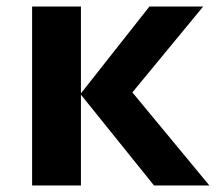

<svg xmlns="http://www.w3.org/2000/svg" viewBox="-20 -566 659 586"><path d="M436 -546H600L384 -284L619 0H450L227 -277V0H78V-546H227V-281Z"/></svg>

Font: Noto Sans
Style: Bold
Weight: 700
Designer: Monotype Design Team
Foundry: Monotype Imaging Inc.
Version: Version 2.000;GOOG;noto-source:20170915:90ef993387c0; ttfaut